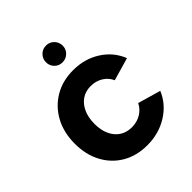

<svg xmlns="http://www.w3.org/2000/svg" viewBox="-193 -806 934 934"><g transform="rotate(-45 274.5 -339.0)"><path d="M275 -570Q251 -570 234.5 -586.5Q218 -603 218 -627Q218 -651 234.5 -668Q251 -685 276 -685Q300 -685 316.5 -668Q333 -651 333 -627Q333 -603 316 -586.5Q299 -570 275 -570ZM282 7Q209 7 154 -25Q99 -57 68 -114.5Q37 -172 37 -248Q37 -325 68.5 -383Q100 -441 155.5 -474Q211 -507 284 -507Q363 -507 424 -468Q485 -429 511 -363L393 -329Q380 -358 352.5 -375Q325 -392 290 -392Q254 -392 228 -374Q202 -356 187.5 -324Q173 -292 173 -249Q173 -184 205 -146Q237 -108 291 -108Q325 -108 353 -124.5Q381 -141 395 -170L513 -136Q486 -71 423.5 -32Q361 7 282 7Z"/></g></svg>

Font: Albert Sans
Style: Bold
Weight: 700
Designer: Andreas Rasmussen
Foundry: a.Foundry
Version: Version 1.025